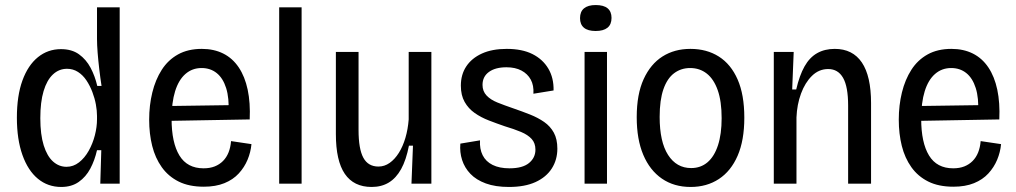

<svg xmlns="http://www.w3.org/2000/svg" viewBox="-20 -729 4032 762"><path d="M223 13Q170 13 130.5 -19.5Q91 -52 69 -114Q47 -176 47 -262Q47 -349 69 -409.5Q91 -470 130.5 -502Q170 -534 222 -534Q265 -534 293.5 -513.5Q322 -493 339.5 -460Q357 -427 366 -388H383Q378 -420 374 -454Q370 -488 367.5 -519.5Q365 -551 365 -574V-700H455V-264V0H378L382 -133H365Q356 -93 338.5 -60Q321 -27 292.5 -7Q264 13 223 13ZM244 -67Q271 -67 293.5 -84.5Q316 -102 332 -130.5Q348 -159 356.5 -192Q365 -225 365 -256V-269Q365 -290 360.5 -314.5Q356 -339 346.5 -364Q337 -389 323 -410Q309 -431 289.5 -443.5Q270 -456 246 -456Q214 -456 190 -433.5Q166 -411 153 -367.5Q140 -324 140 -260Q140 -195 153.5 -152Q167 -109 190.5 -88Q214 -67 244 -67Z M789 12Q730 12 689 -8.5Q648 -29 622 -65.5Q596 -102 584 -150Q572 -198 572 -254Q572 -311 584.5 -362Q597 -413 622 -452Q647 -491 686.5 -513Q726 -535 781 -535Q829 -535 866 -516.5Q903 -498 927.5 -461.5Q952 -425 963 -373Q974 -321 971 -255L633 -249V-308L912 -312L887 -281Q890 -340 877.5 -379.5Q865 -419 840 -439Q815 -459 780 -459Q743 -459 716 -435.5Q689 -412 675 -367Q661 -322 661 -257Q661 -163 692 -112Q723 -61 788 -61Q813 -61 832 -68.5Q851 -76 865 -90Q879 -104 887 -124Q895 -144 897 -169L978 -157Q975 -125 962.5 -95Q950 -65 927.5 -40.5Q905 -16 870.5 -2Q836 12 789 12Z M1088 0V-700H1177V0Z M1455 13Q1384 13 1348.5 -39Q1313 -91 1313 -197V-523H1403V-213Q1403 -138 1422 -103Q1441 -68 1482 -68Q1506 -68 1526.5 -82.5Q1547 -97 1563 -122.5Q1579 -148 1589 -182Q1599 -216 1602 -255V-523H1692V-207V0H1613L1619 -151H1603Q1592 -94 1572 -58Q1552 -22 1523 -4.5Q1494 13 1455 13Z M2000 13Q1946 13 1908 -1Q1870 -15 1847 -39Q1824 -63 1814 -94Q1804 -125 1807 -159L1885 -172Q1883 -138 1895.5 -113Q1908 -88 1935 -74.5Q1962 -61 2002 -61Q2054 -61 2079.5 -82Q2105 -103 2105 -135Q2105 -161 2090 -177.5Q2075 -194 2047.5 -205.5Q2020 -217 1983 -228Q1951 -239 1920 -251Q1889 -263 1864 -280.5Q1839 -298 1824 -324.5Q1809 -351 1809 -389Q1809 -433 1830.5 -465.5Q1852 -498 1892.5 -516.5Q1933 -535 1991 -535Q2052 -535 2093 -514.5Q2134 -494 2156 -457Q2178 -420 2177 -370L2097 -357Q2099 -390 2086.5 -413Q2074 -436 2049.5 -449Q2025 -462 1990 -462Q1946 -462 1920.5 -443.5Q1895 -425 1895 -392Q1895 -367 1911 -350Q1927 -333 1954.5 -322Q1982 -311 2017 -299Q2052 -287 2083.5 -274.5Q2115 -262 2139.5 -245Q2164 -228 2178 -202.5Q2192 -177 2192 -139Q2192 -95 2170 -60.5Q2148 -26 2105.5 -6.5Q2063 13 2000 13Z M2300 0V-523H2389V0ZM2344 -606Q2313 -606 2297.5 -619Q2282 -632 2282 -657Q2282 -683 2298 -696Q2314 -709 2344 -709Q2376 -709 2391.5 -696Q2407 -683 2407 -658Q2407 -632 2391 -619Q2375 -606 2344 -606Z M2721 13Q2655 13 2607 -20Q2559 -53 2533 -114.5Q2507 -176 2507 -264Q2507 -355 2534.5 -415Q2562 -475 2609.5 -505Q2657 -535 2720 -535Q2785 -535 2833 -504.5Q2881 -474 2907.5 -413.5Q2934 -353 2934 -262Q2934 -172 2907.5 -111Q2881 -50 2833 -18.5Q2785 13 2721 13ZM2723 -62Q2761 -62 2788 -85Q2815 -108 2829.5 -152.5Q2844 -197 2844 -260Q2844 -327 2828.5 -371Q2813 -415 2785 -437Q2757 -459 2719 -459Q2683 -459 2655.5 -438.5Q2628 -418 2613 -375Q2598 -332 2598 -265Q2598 -166 2631.5 -114Q2665 -62 2723 -62Z M3051 0V-339V-523H3130L3124 -374H3140Q3153 -430 3173 -465.5Q3193 -501 3223 -518Q3253 -535 3293 -535Q3364 -535 3400.5 -481Q3437 -427 3437 -320V0H3346V-310Q3346 -385 3326 -420Q3306 -455 3267 -455Q3230 -455 3202.5 -428Q3175 -401 3159 -357.5Q3143 -314 3141 -263V0Z M3764 12Q3705 12 3664 -8.5Q3623 -29 3597 -65.5Q3571 -102 3559 -150Q3547 -198 3547 -254Q3547 -311 3559.5 -362Q3572 -413 3597 -452Q3622 -491 3661.5 -513Q3701 -535 3756 -535Q3804 -535 3841 -516.5Q3878 -498 3902.5 -461.5Q3927 -425 3938 -373Q3949 -321 3946 -255L3608 -249V-308L3887 -312L3862 -281Q3865 -340 3852.5 -379.5Q3840 -419 3815 -439Q3790 -459 3755 -459Q3718 -459 3691 -435.5Q3664 -412 3650 -367Q3636 -322 3636 -257Q3636 -163 3667 -112Q3698 -61 3763 -61Q3788 -61 3807 -68.5Q3826 -76 3840 -90Q3854 -104 3862 -124Q3870 -144 3872 -169L3953 -157Q3950 -125 3937.5 -95Q3925 -65 3902.5 -40.5Q3880 -16 3845.5 -2Q3811 12 3764 12Z"/></svg>

Font: Bricolage Grotesque SemiCondensed
Style: Regular
Weight: 400
Width: 4
Designer: Mathieu Triay
Foundry: Atelier Triay
Version: Version 1.001;gftools[0.9.33.dev8+g029e19f]